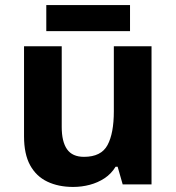

<svg xmlns="http://www.w3.org/2000/svg" viewBox="-20 -729 697 759"><path d="M579 -546V0H465L445 -70H437Q420 -42 393.5 -24.5Q367 -7 335 1.5Q303 10 269 10Q211 10 167 -11Q123 -32 99 -76Q75 -120 75 -190V-546H224V-227Q224 -169 245 -139Q266 -109 312 -109Q380 -109 405 -155.5Q430 -202 430 -289V-546ZM494 -709V-606H163V-709Z"/></svg>

Font: Noto Sans Cham
Style: Bold
Weight: 700
Version: Version 2.002